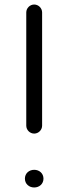

<svg xmlns="http://www.w3.org/2000/svg" viewBox="-20 -828 302 848"><path d="M90 -39C90 -16 108 0 131 0C154 0 172 -16 172 -39C172 -62 154 -78 131 -78C108 -78 90 -62 90 -39ZM166 -773C166 -792 150 -808 131 -808C112 -808 96 -792 96 -773V-273C96 -254 112 -238 131 -238C150 -238 166 -254 166 -273Z"/></svg>

Font: Fabada
Style: Regular
Weight: 400
Designer: deFharo
Foundry: deFharo.com
Version: Version 4.000 2011 initial release